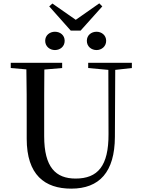

<svg xmlns="http://www.w3.org/2000/svg" viewBox="-20 -1106 843 1143"><path d="M307 -808C338 -808 365 -829 365 -863C365 -897 338 -917 307 -917C277 -917 249 -897 249 -863C249 -829 277 -808 307 -808ZM555 -808C584 -808 612 -829 612 -863C612 -897 584 -917 555 -917C524 -917 497 -897 497 -863C497 -829 524 -808 555 -808ZM292 -1085 273 -1068 401 -924H460L589 -1068L571 -1086L431 -988ZM505 -701 625 -690 626 -308C627 -118 562 -43 430 -43C312 -43 243 -110 243 -295V-394C243 -494 243 -594 244 -692L350 -701V-732H44V-701L137 -693C139 -594 139 -493 139 -394V-280C139 -65 246 17 404 17C572 17 663 -82 664 -291L666 -690L765 -701V-732H505Z"/></svg>

Font: Source Han Serif CN Medium
Style: Regular
Weight: 500
Designer: Ryoko NISHIZUKA 西塚涼子 (kana & ideographs); Frank Grießhammer (Latin, Greek & Cyrillic); Wenlong ZHANG 张文龙 (bopomofo); San
Foundry: Adobe
Version: Version 2.002;hotconv 1.1.0;makeotfexe 2.6.0